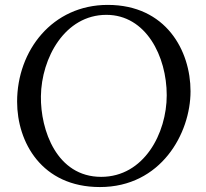

<svg xmlns="http://www.w3.org/2000/svg" viewBox="-20 -736 828 772"><path d="M413.1 -716.3C190.9 -716.3 48.8 -533.2 48.8 -327.1C48.8 -165 147 16.1 381.8 16.1C627 16.1 746.1 -199.2 746.1 -369.1C746.1 -531.7 647.9 -716.3 413.1 -716.3ZM407.7 -676.3C566.9 -676.3 650.4 -509.8 650.4 -353C650.4 -200.2 559.1 -24.9 386.7 -24.9C208 -24.9 142.6 -212.9 144.5 -349.1C146.5 -502.9 240.7 -676.3 407.7 -676.3Z"/></svg>

Font: Lora Italic
Style: Regular
Weight: 400
Italic angle: -3°
Designer: Olga Karpushina, Alexei Vanyashin
Foundry: Cyreal
Version: Version 1.011;PS 001.011;hotconv 1.0.70;makeotf.lib2.5.58329